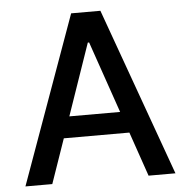

<svg xmlns="http://www.w3.org/2000/svg" viewBox="-52 -778 804 829"><g transform="rotate(-5 350.0 -363.5)"><path d="M286.6 -727.3H413.4L675.1 0H558.6L492.2 -192.5H208.1L141.3 0H24.9ZM460.2 -284.8 353 -595.2H347.3L240.1 -284.8Z"/></g></svg>

Font: Cannonade Med
Style: Regular
Weight: 500
Designer: Rasmus Andersson
Foundry: rsms
Version: Version 3.012;git-f93a4a705